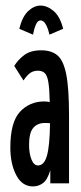

<svg xmlns="http://www.w3.org/2000/svg" viewBox="-20 -656 290 687"><path d="M98 11Q59 11 38 -29.5Q17 -70 17 -128Q17 -219 51.5 -256Q86 -293 138 -293Q147 -293 158 -291Q157 -338 153 -362Q149 -386 140 -394.5Q131 -403 116 -403Q99 -403 87.5 -394.5Q76 -386 64 -368L31 -420Q45 -443 67.5 -459.5Q90 -476 127 -476Q164 -476 185.5 -458Q207 -440 217 -390Q227 -340 227 -243V0H160V-47Q150 -13 134 -1Q118 11 98 11ZM84 -138Q84 -107 92.5 -85.5Q101 -64 116 -64Q138 -64 148 -99Q158 -134 159 -215Q151 -216 141 -216Q114 -216 99 -198.5Q84 -181 84 -138ZM98 -532 49 -553Q60 -597 81 -616.5Q102 -636 125 -636Q149 -636 172 -616.5Q195 -597 206 -553L157 -532Q145 -583 125 -583Q115 -583 108.5 -568Q102 -553 98 -532Z"/></svg>

Font: Inconsolata UltraCondensed Bold
Style: Regular
Weight: 700
Width: 1
Monospace: yes
Designer: Raph Levien, Cyreal, Brenton Simpson
Foundry: Raph Levien, Cyreal, Google
Version: Version 3.001; ttfautohint (v1.8.2.53-6de2)